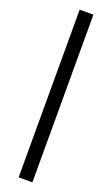

<svg xmlns="http://www.w3.org/2000/svg" viewBox="-189 -788 628 1076"><g transform="rotate(20 125.0 -250.0)"><path d="M166 250V-750H84V250Z"/></g></svg>

Font: Berkshire Swash
Style: Regular
Weight: 700
Designer: Astigmatic (AOETI)
Foundry: Astigmatic (AOETI)
Version: Version 1.000